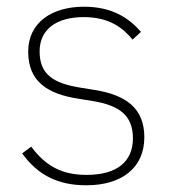

<svg xmlns="http://www.w3.org/2000/svg" viewBox="-20 -540 508 572"><path d="M237 12C344 12 410 -41 410 -131C410 -217 356 -257 262 -272L219 -279C138 -292 98 -319 98 -387C98 -453 149 -489 229 -489C306 -489 346 -457 375 -422L400 -445C365 -485 316 -520 230 -520C136 -520 64 -474 64 -386C64 -296 123 -260 213 -246L256 -239C337 -226 376 -195 376 -128C376 -58 328 -19 238 -19C167 -19 118 -43 73 -103L46 -83C93 -18 153 12 237 12Z"/></svg>

Font: IBM Plex Thai Looped ExtraLight
Style: Regular
Weight: 200
Designer: Mike Abbink, Paul van der Laan, Pieter van Rosmalen, Ben Mitchell, Mark Frömberg
Foundry: Bold Monday
Version: Version 1.0